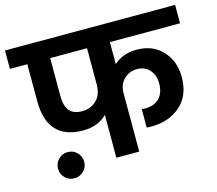

<svg xmlns="http://www.w3.org/2000/svg" viewBox="-128 -786 1080 957"><g transform="rotate(-15 412.0 -307.5)"><path d="M143 -90Q172 -90 191.5 -70Q211 -50 211 -22Q211 6 191 25.5Q171 45 143 45Q115 45 95.5 25.5Q76 6 76 -22Q76 -50 95.5 -70Q115 -90 143 -90ZM371 -378V-565H181V-371Q181 -316 202.5 -292Q224 -268 267 -268Q312 -268 341.5 -297Q371 -326 371 -378ZM851 -565H489V-451Q535 -494 607 -494Q691 -494 740.5 -440Q790 -386 790 -305Q790 -209 730.5 -157Q671 -105 580 -105Q563 -105 556 -106V-202Q566 -200 573 -200Q620 -200 646.5 -226.5Q673 -253 673 -304Q673 -345 649 -372.5Q625 -400 586 -400Q544 -400 516.5 -373Q489 -346 489 -301V0H371V-221Q324 -174 248 -174Q63 -174 63 -374V-565H-27V-660H851Z"/></g></svg>

Font: Hind SemiBold
Style: Regular
Weight: 600
Designer: Manushi Parikh, Satya Rajpurohit
Foundry: Indian Type Foundry
Version: Version 2.001;PS 1.0;hotconv 1.0.79;makeotf.lib2.5.61930; tt